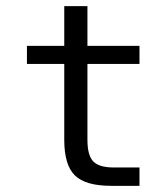

<svg xmlns="http://www.w3.org/2000/svg" viewBox="-20 -603 540 623"><path d="M263.7 -583V-454.1H432.6V-395.5H263.7V-149.4Q263.7 -98.6 282.7 -79.1Q301.8 -59.6 348.6 -59.6H432.6V0H340.8Q257.8 0 223.1 -33.7Q188.5 -67.4 188.5 -149.4V-395.5H67.4V-454.1H188.5V-583Z"/></svg>

Font: BabelStone Flags
Style: Regular
Weight: 400
Designer: Andrew West
Foundry: BabelStone
Version: Version 4.12